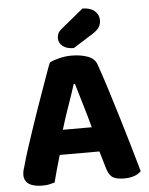

<svg xmlns="http://www.w3.org/2000/svg" viewBox="-58 -888 735 945"><g transform="rotate(-5 310.0 -415.5)"><path d="M407 -133H211Q200 -97 190.5 -62Q181 -27 174 0Q161 4 147 7Q133 10 113 10Q69 10 46.5 -5.5Q24 -21 24 -50Q24 -64 28 -77Q32 -90 37 -107Q44 -134 57 -174Q70 -214 85.5 -260.5Q101 -307 118 -356Q135 -405 151 -449.5Q167 -494 180 -531Q193 -568 202 -590Q217 -599 248.5 -607Q280 -615 311 -615Q356 -615 390.5 -602.5Q425 -590 435 -561Q454 -508 476 -438Q498 -368 520.5 -294Q543 -220 564 -148Q585 -76 601 -19Q590 -6 568.5 2Q547 10 517 10Q474 10 456.5 -5Q439 -20 431 -52ZM310 -475Q296 -430 275.5 -372.5Q255 -315 237 -255H380Q363 -318 345.5 -375.5Q328 -433 316 -475ZM385 -841Q423 -841 444.5 -822.5Q466 -804 466 -777Q466 -758 457 -743Q448 -728 423 -712L326 -651Q290 -651 271 -667Q252 -683 252 -705Q252 -717 256 -727.5Q260 -738 274 -750Z"/></g></svg>

Font: Baloo Da 2
Style: Bold
Weight: 700
Designer: Noopur Datye, Sulekha Rajkumar and Ek Type
Foundry: Ek Type
Version: Version 1.640;hotconv 1.0.111;makeotfexe 2.5.65597; ttfautoh